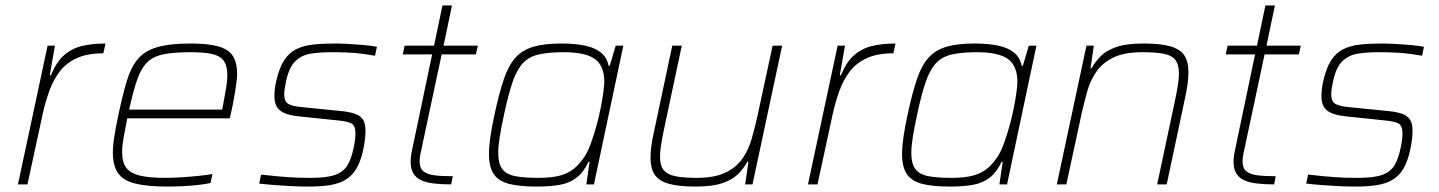

<svg xmlns="http://www.w3.org/2000/svg" viewBox="-20 -678 5293 706"><path d="M46 0 155 -510H182L163 -401H167Q187 -450 215.5 -475Q244 -500 282 -509Q320 -518 368 -518L360 -482Q302 -482 263 -464.5Q224 -447 200 -415.5Q176 -384 161.5 -344Q147 -304 137 -259L81 0Z M596 8Q522 8 477.5 -3Q433 -14 414 -41.5Q395 -69 395 -117Q395 -143 400.5 -177Q406 -211 415 -254Q431 -329 446 -379.5Q461 -430 486.5 -460.5Q512 -491 558 -504.5Q604 -518 680 -518Q745 -518 782.5 -507.5Q820 -497 836 -472.5Q852 -448 852 -405Q852 -396 849 -372Q846 -348 840.5 -317.5Q835 -287 828 -256L825 -243H448Q440 -203 434.5 -172Q429 -141 429 -118Q429 -82 444 -61.5Q459 -41 493.5 -32.5Q528 -24 587 -24Q614 -24 645.5 -26Q677 -28 707.5 -31Q738 -34 761 -38L754 -5Q736 -1 709.5 2Q683 5 653.5 6.5Q624 8 596 8ZM455 -275H797L801 -296Q807 -329 811.5 -355Q816 -381 816 -400Q816 -438 801.5 -456Q787 -474 757.5 -480Q728 -486 681 -486Q620 -486 582 -478.5Q544 -471 521.5 -449Q499 -427 484.5 -385.5Q470 -344 455 -275Z M1114 8Q1086 8 1053.5 6.5Q1021 5 989.5 2.5Q958 0 933 -3L940 -36Q974 -32 997.5 -30Q1021 -28 1040 -26.5Q1059 -25 1078.5 -24.5Q1098 -24 1124 -24Q1182 -24 1212.5 -35Q1243 -46 1257.5 -70Q1272 -94 1280 -133Q1284 -151 1285.5 -164.5Q1287 -178 1287 -188Q1287 -217 1271.5 -224.5Q1256 -232 1224 -235L1080 -250Q1031 -255 1010 -271.5Q989 -288 989 -325Q989 -336 990.5 -350.5Q992 -365 996 -381Q1007 -429 1025 -456.5Q1043 -484 1069 -497Q1095 -510 1130 -514Q1165 -518 1209 -518Q1233 -518 1261 -516.5Q1289 -515 1316.5 -512.5Q1344 -510 1366 -506L1359 -473Q1331 -478 1306 -481Q1281 -484 1255 -485Q1229 -486 1196 -486Q1154 -486 1121.5 -480.5Q1089 -475 1066 -453Q1043 -431 1032 -380Q1029 -365 1027 -353Q1025 -341 1025 -332Q1025 -304 1041 -295.5Q1057 -287 1091 -284L1231 -270Q1264 -267 1284.5 -260Q1305 -253 1314.5 -238.5Q1324 -224 1324 -197Q1324 -183 1322 -165.5Q1320 -148 1315 -125Q1306 -84 1290.5 -58Q1275 -32 1251.5 -17.5Q1228 -3 1194 2.5Q1160 8 1114 8Z M1639 0Q1602 0 1574 -3.5Q1546 -7 1527.5 -16Q1509 -25 1499.5 -41Q1490 -57 1490 -83Q1490 -90 1490.5 -97Q1491 -104 1492.5 -112.5Q1494 -121 1496 -130L1569 -478H1461L1468 -510H1576L1607 -658H1642L1611 -510H1737L1730 -478H1604L1526 -112Q1525 -107 1524.5 -102.5Q1524 -98 1523.5 -93.5Q1523 -89 1523 -85Q1523 -60 1536.5 -48.5Q1550 -37 1577 -33.5Q1604 -30 1645 -30Z M1953 8Q1890 8 1851.5 -2Q1813 -12 1795.5 -38Q1778 -64 1778 -111Q1778 -138 1783 -173.5Q1788 -209 1798 -255Q1815 -335 1832.5 -386.5Q1850 -438 1876 -466.5Q1902 -495 1942.5 -506.5Q1983 -518 2044 -518Q2096 -518 2132.5 -510Q2169 -502 2190.5 -484Q2212 -466 2218 -436H2222L2244 -510H2272L2164 0H2136L2148 -83H2144Q2126 -45 2100.5 -25Q2075 -5 2039 1.5Q2003 8 1953 8ZM1959 -24Q2007 -24 2037.5 -32Q2068 -40 2089 -56.5Q2110 -73 2128 -100Q2141 -119 2152 -149Q2163 -179 2172.5 -213Q2182 -247 2188.5 -279.5Q2195 -312 2198.5 -338Q2202 -364 2202 -377Q2202 -436 2167.5 -461Q2133 -486 2053 -486Q1998 -486 1962 -478Q1926 -470 1903.5 -446.5Q1881 -423 1865 -377Q1849 -331 1833 -255Q1823 -209 1817.5 -174.5Q1812 -140 1812 -115Q1812 -77 1826.5 -57Q1841 -37 1873.5 -30.5Q1906 -24 1959 -24Z M2538 8Q2475 8 2438.5 -2.5Q2402 -13 2387 -36.5Q2372 -60 2372 -97Q2372 -117 2375 -140Q2378 -163 2384 -190L2452 -510H2487L2420 -195Q2414 -166 2410.5 -142.5Q2407 -119 2407 -102Q2407 -69 2420.5 -52.5Q2434 -36 2463.5 -30Q2493 -24 2542 -24Q2608 -24 2648 -43.5Q2688 -63 2710.5 -95.5Q2733 -128 2744 -167.5Q2755 -207 2764 -246L2821 -510H2856L2747 0H2720L2732 -83H2728Q2715 -59 2694 -38Q2673 -17 2636 -4.5Q2599 8 2538 8Z M2951 0 3060 -510H3087L3068 -401H3072Q3092 -450 3120.5 -475Q3149 -500 3187 -509Q3225 -518 3273 -518L3265 -482Q3207 -482 3168 -464.5Q3129 -447 3105 -415.5Q3081 -384 3066.5 -344Q3052 -304 3042 -259L2986 0Z M3472 8Q3409 8 3370.5 -2Q3332 -12 3314.5 -38Q3297 -64 3297 -111Q3297 -138 3302 -173.5Q3307 -209 3317 -255Q3334 -335 3351.5 -386.5Q3369 -438 3395 -466.5Q3421 -495 3461.5 -506.5Q3502 -518 3563 -518Q3615 -518 3651.5 -510Q3688 -502 3709.5 -484Q3731 -466 3737 -436H3741L3763 -510H3791L3683 0H3655L3667 -83H3663Q3645 -45 3619.5 -25Q3594 -5 3558 1.5Q3522 8 3472 8ZM3478 -24Q3526 -24 3556.5 -32Q3587 -40 3608 -56.5Q3629 -73 3647 -100Q3660 -119 3671 -149Q3682 -179 3691.5 -213Q3701 -247 3707.5 -279.5Q3714 -312 3717.5 -338Q3721 -364 3721 -377Q3721 -436 3686.5 -461Q3652 -486 3572 -486Q3517 -486 3481 -478Q3445 -470 3422.5 -446.5Q3400 -423 3384 -377Q3368 -331 3352 -255Q3342 -209 3336.5 -174.5Q3331 -140 3331 -115Q3331 -77 3345.5 -57Q3360 -37 3392.5 -30.5Q3425 -24 3478 -24Z M3866 0 3975 -510H4002L3990 -427H3994Q4008 -452 4028.5 -472.5Q4049 -493 4086 -505.5Q4123 -518 4184 -518Q4248 -518 4284 -507.5Q4320 -497 4335 -474Q4350 -451 4350 -413Q4350 -394 4347 -370.5Q4344 -347 4338 -320L4270 0H4235L4302 -315Q4308 -344 4311.5 -367.5Q4315 -391 4315 -408Q4315 -441 4301.5 -458Q4288 -475 4258.5 -480.5Q4229 -486 4180 -486Q4114 -486 4074 -466.5Q4034 -447 4011.5 -414.5Q3989 -382 3978 -342.5Q3967 -303 3958 -264L3901 0Z M4665 0Q4628 0 4600 -3.5Q4572 -7 4553.5 -16Q4535 -25 4525.5 -41Q4516 -57 4516 -83Q4516 -90 4516.5 -97Q4517 -104 4518.5 -112.5Q4520 -121 4522 -130L4595 -478H4487L4494 -510H4602L4633 -658H4668L4637 -510H4763L4756 -478H4630L4552 -112Q4551 -107 4550.5 -102.5Q4550 -98 4549.5 -93.5Q4549 -89 4549 -85Q4549 -60 4562.5 -48.5Q4576 -37 4603 -33.5Q4630 -30 4671 -30Z M4964 8Q4936 8 4903.5 6.5Q4871 5 4839.5 2.5Q4808 0 4783 -3L4790 -36Q4824 -32 4847.5 -30Q4871 -28 4890 -26.5Q4909 -25 4928.5 -24.5Q4948 -24 4974 -24Q5032 -24 5062.5 -35Q5093 -46 5107.5 -70Q5122 -94 5130 -133Q5134 -151 5135.5 -164.5Q5137 -178 5137 -188Q5137 -217 5121.5 -224.5Q5106 -232 5074 -235L4930 -250Q4881 -255 4860 -271.5Q4839 -288 4839 -325Q4839 -336 4840.5 -350.5Q4842 -365 4846 -381Q4857 -429 4875 -456.5Q4893 -484 4919 -497Q4945 -510 4980 -514Q5015 -518 5059 -518Q5083 -518 5111 -516.5Q5139 -515 5166.5 -512.5Q5194 -510 5216 -506L5209 -473Q5181 -478 5156 -481Q5131 -484 5105 -485Q5079 -486 5046 -486Q5004 -486 4971.5 -480.5Q4939 -475 4916 -453Q4893 -431 4882 -380Q4879 -365 4877 -353Q4875 -341 4875 -332Q4875 -304 4891 -295.5Q4907 -287 4941 -284L5081 -270Q5114 -267 5134.5 -260Q5155 -253 5164.5 -238.5Q5174 -224 5174 -197Q5174 -183 5172 -165.5Q5170 -148 5165 -125Q5156 -84 5140.5 -58Q5125 -32 5101.5 -17.5Q5078 -3 5044 2.5Q5010 8 4964 8Z"/></svg>

Font: Saira Thin
Style: Italic
Weight: 100
Italic angle: -12°
Designer: Hector Gatti with collaboration of the Omnibus-Type team
Foundry: Omnibus-Type
Version: Version 1.101